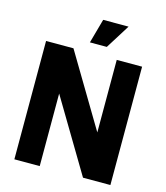

<svg xmlns="http://www.w3.org/2000/svg" viewBox="-129 -999 947 1097"><g transform="rotate(15 344.0 -450.5)"><path d="M60 0V-700H222L478 -271V-700H628V0H466L210 -429V0ZM304 -757 344 -901H494L404 -757Z"/></g></svg>

Font: Urbanist Black
Style: Regular
Weight: 900
Designer: Corey Hu
Foundry: Corey Hu
Version: Version 1.330; ttfautohint (v1.8.4.7-5d5b)